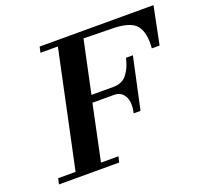

<svg xmlns="http://www.w3.org/2000/svg" viewBox="-120 -832 1039 973"><g transform="rotate(-20 400.0 -345.0)"><path d="M800 -690 759 -487H717Q724 -568 694 -608Q664 -648 568 -650L409 -653L349 -370H466Q510 -370 534 -395Q564 -428 578 -487H615L555 -209H518Q531 -266 513 -298.5Q495 -331 457 -331H340L277 -31H371L364 0H39L46 -31H140L273 -659H179L186 -690Z"/></g></svg>

Font: GFS Didot
Style: Bold Italic
Weight: 700
Italic angle: -12°
Designer: Designed by Takis Katsoulidis and George D. Matthiopoulos.
Foundry: Designed by Takis Katsoulidis and George D. Matthiopoulos.
Version: Version 1.0